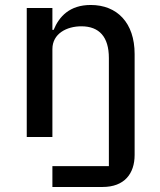

<svg xmlns="http://www.w3.org/2000/svg" viewBox="-20 -548 640 768"><path d="M189.6 199.9H390.3C477.6 199.9 518.5 146.7 518.5 71.7V-332C518.5 -457 448.2 -528.1 343 -528.1C258.5 -528.1 216.6 -481.9 194.6 -428.6H189.6V-516H87V0H189.6V-351.6C189.6 -413.7 247.2 -442.8 305.4 -442.8C377.1 -442.8 415.5 -400.2 415.5 -316.1V116.5H189.6Z"/></svg>

Font: Margiela Mono Medium
Style: Regular
Weight: 500
Designer: Mike Abbink, Paul van der Laan, Pieter van Rosmalen
Foundry: Bold Monday
Version: Version 2.003 2021